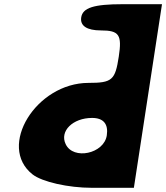

<svg xmlns="http://www.w3.org/2000/svg" viewBox="-20 -945 792 915"><path d="M367 -862C361 -822 394 -800 461 -800C548 -800 562 -779 546 -675C529 -563 514 -550 402 -550C152 -550 -34 -247 135 -114C181 -78 306 -50 418 -50H618L752 -925H565C427 -925 374 -908 367 -862ZM489 -300C476 -212 329 -181 293 -258C263 -320 327 -383 419 -383C473 -383 497 -354 489 -300Z"/></svg>

Font: Hussar Skorodowane
Style: Ky
Weight: 700
Foundry: Cannot Into Space Fonts
Version: Version 0.892